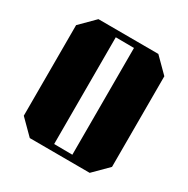

<svg xmlns="http://www.w3.org/2000/svg" viewBox="-175 -936 1069 1092"><g transform="rotate(30 360.0 -390.0)"><path d="M650 -687V-92L557 1L163 0L70 -93V-688L163 -781L557 -780ZM300 -741V-40L420 -39V-740Z"/></g></svg>

Font: Kumar One
Style: Regular
Weight: 400
Designer: Parimal Parmar
Foundry: Indian Type Foundry
Version: Version 1.000;PS 1.000;hotconv 1.0.88;makeotf.lib2.5.647800